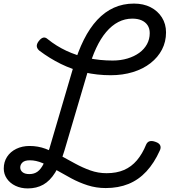

<svg xmlns="http://www.w3.org/2000/svg" viewBox="-20 -1035 947 1072"><path d="M570 15Q517 15 469 -0.5Q421 -16 377.5 -39.5Q334 -63 294 -86Q254 -109 217.5 -124.5Q181 -140 147 -140Q118 -140 105.5 -128Q93 -116 93 -100Q93 -84 106 -73.5Q119 -63 144 -63Q171 -63 190 -77Q209 -91 224.5 -122.5Q240 -154 256 -206L390 -662Q415 -747 448 -813Q481 -879 523 -924Q565 -969 616 -992Q667 -1015 728 -1015Q781 -1015 821 -994.5Q861 -974 884 -937.5Q907 -901 907 -854Q907 -802 884.5 -758.5Q862 -715 820.5 -682.5Q779 -650 722 -632.5Q665 -615 598 -615Q522 -615 452.5 -631Q383 -647 320 -678Q257 -709 200 -752Q187 -763 185.5 -776Q184 -789 196 -805Q209 -822 221.5 -825Q234 -828 247 -816Q294 -778 350.5 -751.5Q407 -725 472 -711Q537 -697 609 -697Q654 -697 692 -708.5Q730 -720 757.5 -740Q785 -760 800.5 -788Q816 -816 816 -850Q816 -876 804 -894Q792 -912 770.5 -921.5Q749 -931 719 -931Q677 -931 640.5 -912Q604 -893 573 -856.5Q542 -820 517 -766.5Q492 -713 472 -642L340 -195Q317 -118 288 -71.5Q259 -25 221.5 -4Q184 17 135 17Q97 17 66.5 2.5Q36 -12 18.5 -37.5Q1 -63 1 -94Q1 -131 19.5 -159.5Q38 -188 71 -204Q104 -220 145 -220Q192 -220 234 -204.5Q276 -189 317.5 -166.5Q359 -144 400 -121.5Q441 -99 484.5 -83.5Q528 -68 575 -68Q631 -68 672.5 -86Q714 -104 744.5 -140Q775 -176 796 -228Q803 -243 816 -246.5Q829 -250 848 -243Q869 -236 874.5 -223Q880 -210 872 -194Q841 -125 797.5 -78Q754 -31 697.5 -8Q641 15 570 15Z"/></svg>

Font: Playwrite TZ
Style: Regular
Weight: 400
Designer: Veronika Burian, José Scaglione
Foundry: TypeTogether
Version: Version 1.002